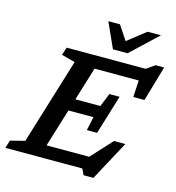

<svg xmlns="http://www.w3.org/2000/svg" viewBox="-158 -1051 1105 1205"><g transform="rotate(15 394.0 -448.0)"><path d="M496 39 477.5 0H-22.5L-7 -51L87 -75L258 -632.5L170 -656L186 -707H699.5L754 -745H809.5L743 -516H670.5L676.5 -625H389.5L323 -408H485.5L520.5 -495H587L509 -240H442.5L461.5 -329H299L223 -82H500L625 -218H698.5L560 39ZM738 -935 564.5 -772H469.5L396 -935H471.5L533 -842.5L651 -935Z"/></g></svg>

Font: Newsreader Caption Medium
Style: Italic
Weight: 500
Italic angle: -17°
Designer: Hugues Gentile
Foundry: Production Type
Version: Version 1.001